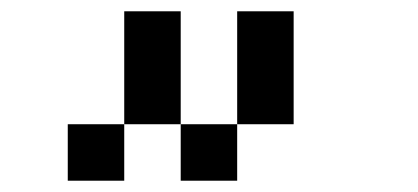

<svg xmlns="http://www.w3.org/2000/svg" viewBox="-20 -720 740 340"><path d="M300 -700H200V-500H300ZM100 -400H200V-500H100ZM300 -400H400V-500H300ZM400 -500H500V-700H400Z"/></svg>

Font: FT88
Style: Regular
Weight: 400
Designer: Ange Degheest & Mandy Elbé
Foundry: Velvetyne Type Foundry
Version: Version 1.000;FEAKit 1.0